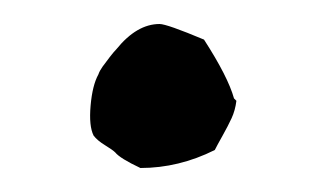

<svg xmlns="http://www.w3.org/2000/svg" viewBox="-20 -405 262 160"><path d="M175 -323 177 -321Q176 -313 173 -306.5Q170 -300 165.5 -292Q161 -284 159 -280Q129 -265 97 -265Q80 -273 76 -278Q74 -280 67.5 -284Q61 -288 58 -292Q54 -300 55.5 -317Q57 -334 62 -343Q63 -346 65.5 -349.5Q68 -353 71.5 -357.5Q75 -362 77 -364Q94 -385 113 -385Q119 -385 150 -372Q170 -341 175 -323Z"/></svg>

Font: FuturaRenner
Style: Regular
Weight: 400
Designer: Bastien Sozeau
Foundry: NBR — Bastien Sozeau
Version: Version 2.001;PS 002.001;hotconv 1.0.88;makeotf.lib2.5.64775